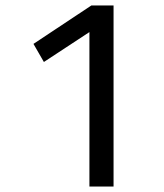

<svg xmlns="http://www.w3.org/2000/svg" viewBox="-20 -680 599 700"><path d="M306 0V-563L140 -454L102 -520L313 -660H394V0Z"/></svg>

Font: Cairo Play Medium
Style: Regular
Weight: 500
Version: Version 3.119